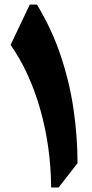

<svg xmlns="http://www.w3.org/2000/svg" viewBox="-20 -830 407 850"><path d="M143.6 -809.6Q210 -700.2 249.3 -582Q288.6 -463.9 305.9 -343.8Q323.2 -223.6 323.2 -107.4L239.3 0H206.5Q204.6 -184.1 157.5 -348.1Q110.4 -512.2 26.9 -631.3L111.8 -809.6Z"/></svg>

Font: Pinar-FD ExtraBold
Style: Regular
Weight: 800
Designer: Amin Abedi
Version: Version 3.000